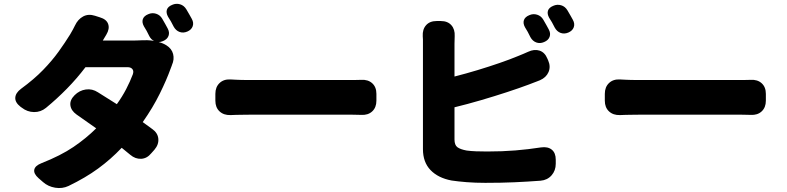

<svg xmlns="http://www.w3.org/2000/svg" viewBox="-20 -884 4040 986"><path d="M864 -859Q884 -868 904.5 -862Q925 -856 937 -836Q944 -824 953 -808.5Q962 -793 965 -787Q976 -767 969.5 -749Q963 -731 942 -722Q921 -713 902 -720Q883 -727 872 -747Q867 -758 857.5 -774.5Q848 -791 843 -798Q832 -818 837 -834Q842 -850 864 -859ZM493 -795Q527 -785 535.5 -760.5Q544 -736 526 -706L508 -676H674Q684 -676 692.5 -676.5Q701 -677 703 -677Q719 -678 736 -677.5Q753 -677 771 -674Q756 -681 747 -698Q742 -709 733 -725.5Q724 -742 719 -749Q708 -769 713.5 -785.5Q719 -802 741 -811Q761 -820 781.5 -813.5Q802 -807 813 -788Q820 -776 829 -760Q838 -744 841 -738Q852 -718 845.5 -700Q839 -682 817 -673Q806 -668 795 -668Q818 -662 835 -651Q862 -634 869 -606.5Q876 -579 863 -550Q862 -547 862.5 -548.5Q863 -550 862.5 -548Q862 -546 856 -531Q836 -475 800.5 -403Q765 -331 713 -257L761 -222Q790 -202 793 -172Q796 -142 773 -115L757 -97Q735 -70 705 -68.5Q675 -67 649 -89L605 -125Q549 -66 484 -18.5Q419 29 332 71Q300 86 263.5 80Q227 74 201 51L178 31Q152 8 156 -12.5Q160 -33 193 -46Q292 -85 357.5 -129.5Q423 -174 474 -225L373 -296Q345 -316 341.5 -343Q338 -370 363 -395Q388 -420 421 -424.5Q454 -429 483 -410L580 -349Q608 -388 628 -426.5Q648 -465 662 -502Q668 -519 660 -529Q652 -539 635 -539H419Q375 -481 324 -429Q273 -377 216 -330Q189 -308 154.5 -308.5Q120 -309 92 -331L85 -336Q57 -358 58.5 -382.5Q60 -407 88 -428Q155 -477 201.5 -525Q248 -573 281 -619Q314 -665 340 -707Q346 -716 354.5 -732.5Q363 -749 365 -753Q380 -785 407 -799.5Q434 -814 468 -803Z M1086 -402Q1086 -437 1107.5 -457.5Q1129 -478 1164 -476Q1181 -475 1193 -474.5Q1205 -474 1220 -473.5Q1235 -473 1259 -473Q1302 -473 1359.5 -473Q1417 -473 1479.5 -473Q1542 -473 1602 -473Q1662 -473 1711.5 -473Q1761 -473 1790 -473Q1804 -473 1818.5 -473.5Q1833 -474 1835 -474Q1870 -476 1891.5 -456.5Q1913 -437 1913 -402V-367Q1913 -332 1891.5 -312Q1870 -292 1835 -294Q1830 -294 1815.5 -294.5Q1801 -295 1790 -295Q1760 -295 1711 -295Q1662 -295 1601.5 -295Q1541 -295 1478.5 -295Q1416 -295 1359 -295Q1302 -295 1259 -295Q1231 -295 1216 -294.5Q1201 -294 1190.5 -294Q1180 -294 1164 -293Q1129 -292 1107.5 -312Q1086 -332 1086 -367Z M2698 -806Q2718 -815 2738.5 -808.5Q2759 -802 2770 -783Q2777 -771 2786 -755Q2795 -739 2798 -733Q2809 -713 2802.5 -695Q2796 -677 2774 -668Q2753 -659 2734 -666Q2715 -673 2704 -693Q2699 -704 2690 -720.5Q2681 -737 2676 -744Q2665 -764 2670.5 -780.5Q2676 -797 2698 -806ZM2821 -854Q2841 -863 2861.5 -857Q2882 -851 2894 -831Q2901 -819 2910 -803.5Q2919 -788 2922 -782Q2933 -762 2926.5 -744Q2920 -726 2899 -717Q2878 -708 2859 -715Q2840 -722 2829 -742Q2824 -753 2814.5 -769.5Q2805 -786 2800 -793Q2789 -813 2794 -829Q2799 -845 2821 -854ZM2244 -776Q2279 -776 2298 -754.5Q2317 -733 2315 -698Q2315 -693 2314.5 -678.5Q2314 -664 2314 -659V-491Q2373 -506 2432.5 -524Q2492 -542 2545.5 -560.5Q2599 -579 2640 -596Q2649 -599 2668 -607.5Q2687 -616 2692 -618Q2724 -633 2751 -624Q2778 -615 2791 -583L2795 -574Q2809 -542 2797 -514Q2785 -486 2753 -472Q2743 -468 2736.5 -465.5Q2730 -463 2722 -460Q2714 -457 2696 -450Q2648 -432 2584 -411Q2520 -390 2450 -369.5Q2380 -349 2314 -333V-168Q2314 -139 2329 -128Q2344 -117 2376 -111Q2398 -108 2424.5 -107Q2451 -106 2482 -106Q2560 -106 2627 -111.5Q2694 -117 2758 -127Q2793 -132 2813.5 -115.5Q2834 -99 2834 -64V-43Q2834 -8 2812.5 16.5Q2791 41 2756 44Q2689 49 2622 52Q2555 55 2472 55Q2421 55 2376.5 51.5Q2332 48 2299 43Q2230 30 2191 -10.5Q2152 -51 2152 -118Q2152 -149 2152 -196Q2152 -243 2152 -298.5Q2152 -354 2152 -410.5Q2152 -467 2152 -517Q2152 -567 2152 -604.5Q2152 -642 2152 -659Q2152 -676 2152 -681Q2152 -686 2151 -698Q2149 -733 2168 -754.5Q2187 -776 2222 -776Z M3086 -402Q3086 -437 3107.5 -457.5Q3129 -478 3164 -476Q3181 -475 3193 -474.5Q3205 -474 3220 -473.5Q3235 -473 3259 -473Q3302 -473 3359.5 -473Q3417 -473 3479.5 -473Q3542 -473 3602 -473Q3662 -473 3711.5 -473Q3761 -473 3790 -473Q3804 -473 3818.5 -473.5Q3833 -474 3835 -474Q3870 -476 3891.5 -456.5Q3913 -437 3913 -402V-367Q3913 -332 3891.5 -312Q3870 -292 3835 -294Q3830 -294 3815.5 -294.5Q3801 -295 3790 -295Q3760 -295 3711 -295Q3662 -295 3601.5 -295Q3541 -295 3478.5 -295Q3416 -295 3359 -295Q3302 -295 3259 -295Q3231 -295 3216 -294.5Q3201 -294 3190.5 -294Q3180 -294 3164 -293Q3129 -292 3107.5 -312Q3086 -332 3086 -367Z"/></svg>

Font: Chiron GoRound TC H
Style: Regular
Weight: 900
Designer: Ryoko NISHIZUKA 西塚涼子 (kana, bopomofo & ideographs); Paul D. Hunt (Latin, Greek & Cyrillic); Sandoll Communications 산돌커뮤니
Foundry: Adobe
Version: Version 1.000;hotconv 1.1.1;makeotfexe 2.6.0